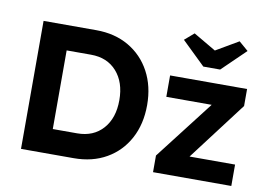

<svg xmlns="http://www.w3.org/2000/svg" viewBox="-81 -904 1452 1034"><g transform="rotate(10 645.5 -387.5)"><path d="M91 0V-700H379Q481 -700 557.5 -655.5Q634 -611 676.5 -532Q719 -453 719 -350Q719 -246 676.5 -167Q634 -88 557.5 -44Q481 0 379 0ZM374 -565H241V-135H374Q463 -135 515 -193.5Q567 -252 567 -350Q567 -448 515 -506.5Q463 -565 374 -565ZM813 0V-91L1061 -412H813V-529H1234V-436L992 -117H1241V0ZM981 -607 853 -731 904 -775 1027 -703 1150 -775 1201 -731 1073 -607Z"/></g></svg>

Font: Readex Pro SemiBold
Style: Regular
Weight: 600
Designer: Bonnie Shaver-Troup, Thomas Jockin
Foundry: Lexend
Version: Version 1.204; ttfautohint (v1.8.4.7-5d5b)